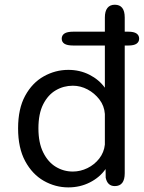

<svg xmlns="http://www.w3.org/2000/svg" viewBox="-20 -782 608 812"><path d="M241 -618.5Q241 -632.5 252.5 -640.2Q264 -648 290 -648H522.5Q546.5 -648 557.5 -640.2Q568.5 -632.5 568.5 -618.5Q568.5 -605 557.5 -597.2Q546.5 -589.5 522.5 -589.5H290Q264 -589.5 252.5 -597Q241 -604.5 241 -618.5ZM465.5 5Q434.5 5 427 -30.5L426.5 -67Q401.5 -31.5 360 -10.5Q318.5 10.5 269 10.5Q214 10.5 165.2 -17.2Q116.5 -45 86.5 -100.5Q56.5 -156 56.5 -239Q56.5 -322.5 86.5 -377.2Q116.5 -432 165.2 -459.2Q214 -486.5 269 -486.5Q317.5 -486.5 358 -466Q398.5 -445.5 423.5 -411V-708Q423.5 -734.5 434.2 -748.2Q445 -762 465.5 -762Q507.5 -762 507.5 -708V-49.5Q507.5 5 465.5 5ZM423.5 -170.5V-300Q421 -334.5 400.5 -361.2Q380 -388 350.2 -403.8Q320.5 -419.5 288 -419.5Q249 -419.5 216 -400.2Q183 -381 162.8 -341.2Q142.5 -301.5 142.5 -239Q142.5 -178 162.8 -137.2Q183 -96.5 216 -76.5Q249 -56.5 288 -56.5Q320 -56.5 349.8 -71Q379.5 -85.5 399.8 -111.5Q420 -137.5 423.5 -170.5Z"/></svg>

Font: Sono
Style: Regular
Weight: 400
Designer: Tyler Finck
Foundry: Tyler Finck
Version: Version 2.112